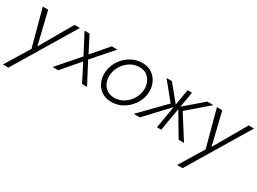

<svg xmlns="http://www.w3.org/2000/svg" viewBox="-37 -1056 2495 1861"><g transform="rotate(30 1210.0 -125.5)"><path d="M471 -460H411L187 -71L211 -68L116 -460H56L166 -50L2 219H63Z M827 -460 672 -280 579 -460H523L639 -239L431 0H494L661 -195L761 0H817L693 -235L890 -460Z M899 -230Q890 -167 911 -112Q932 -57 978.5 -24Q1025 9 1091 9Q1159 9 1216 -23.5Q1273 -56 1311.5 -110Q1350 -164 1360 -230Q1369 -294 1347.5 -348.5Q1326 -403 1280 -436.5Q1234 -470 1167 -470Q1100 -470 1042.5 -437.5Q985 -405 947 -351Q909 -297 899 -230ZM952 -230Q961 -282 991 -325.5Q1021 -369 1066.5 -395.5Q1112 -422 1165 -421Q1217 -421 1251 -393.5Q1285 -366 1300 -322.5Q1315 -279 1307 -230Q1298 -178 1267.5 -134.5Q1237 -91 1192 -65.5Q1147 -40 1094 -40Q1042 -41 1007.5 -68Q973 -95 958.5 -138Q944 -181 952 -230Z M1898 -460 1680 -273 1842 0H1902L1736 -262L1966 -460ZM1726 -460H1677L1599 0L1647 -1ZM1501 -460H1441L1599 -266L1339 0H1407L1658 -268Z M2420 -460H2360L2136 -71L2160 -68L2065 -460H2005L2115 -50L1951 219H2012Z"/></g></svg>

Font: Jost Light
Style: Italic
Weight: 300
Italic angle: -5°
Version: Version 3.710